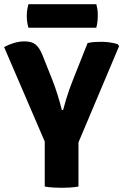

<svg xmlns="http://www.w3.org/2000/svg" viewBox="-22 -888 588 914"><path d="M191 -306H351.5V0Q331.5 3.5 309.8 4.8Q288 6 272 6Q257.5 6 233.8 4.8Q210 3.5 191 0ZM395 -683Q411.5 -687 428 -688Q444.5 -689 460 -689Q480.5 -689 501.5 -686Q522.5 -683 538.5 -677.5L545 -668.5L343.5 -191H201L-2.5 -664Q18 -675.5 43.8 -683.2Q69.5 -691 95 -691Q129 -691 147.2 -676.2Q165.5 -661.5 179.5 -627.5L227 -508Q239.5 -476.5 250.8 -440.8Q262 -405 272.5 -364.5H278.5Q285 -390 292.8 -415.5Q300.5 -441 309.5 -466Q318.5 -491 327.5 -513.5ZM113.5 -756Q105.5 -782.5 105.5 -812Q105.5 -840 113.5 -868H436.5Q440.5 -852.5 442 -841.5Q443.5 -830.5 443.5 -813.5Q443.5 -784 436.5 -756Z"/></svg>

Font: Signika
Style: Bold
Weight: 700
Designer: Anna Giedry
Foundry: Anna Giedry
Version: Version 2.001